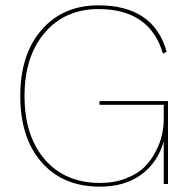

<svg xmlns="http://www.w3.org/2000/svg" viewBox="-20 -690 716 720"><path d="M353 -311H610V0H594V-160Q572 -81 510 -35.5Q448 10 355 10Q216 10 136 -81.5Q56 -173 56 -330Q56 -486 136 -578Q216 -670 349 -670Q556 -670 605 -496L591 -489Q542 -656 349 -656Q224 -656 148 -567.5Q72 -479 72 -330Q72 -180 148 -92Q224 -4 355 -4Q409 -4 452.5 -21Q496 -38 521.5 -63.5Q547 -89 564 -122Q581 -155 587.5 -185Q594 -215 594 -244V-297H353Z"/></svg>

Font: Elaine Sans Thin
Style: Regular
Weight: 250
Designer: Wei Huang
Foundry: Wei Huang
Version: Version 2.001;December 24, 2019;FontCreator 12.0.0.2547 64-b